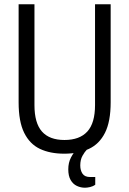

<svg xmlns="http://www.w3.org/2000/svg" viewBox="-20 -706 604 897"><path d="M280 12Q214 12 166.5 -10.5Q119 -33 93 -85.5Q67 -138 67 -228V-686H141V-215Q141 -131 176 -91.5Q211 -52 281 -52Q352 -52 388 -91.5Q424 -131 424 -215V-686H497V-228Q497 -138 470.5 -85.5Q444 -33 395.5 -10.5Q347 12 280 12ZM377 171Q357 171 339 162.5Q321 154 310 135Q299 116 299 85Q299 54 311.5 30Q324 6 341 -12H386V-7Q376 3 365.5 21.5Q355 40 355 67Q355 90 365.5 105.5Q376 121 401 121H425V157Q414 165 400.5 168Q387 171 377 171Z"/></svg>

Font: Archivo Condensed Light
Style: Regular
Weight: 300
Width: 3
Designer: Hector Gatti
Foundry: Omnibus-Type
Version: Version 2.001